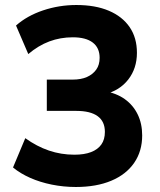

<svg xmlns="http://www.w3.org/2000/svg" viewBox="-20 -736 640 767"><path d="M283 11Q234 11 187 1.5Q140 -8 100.5 -25.5Q61 -43 32 -67L81 -184Q127 -151 175.5 -134.5Q224 -118 277 -118Q317 -118 344 -128.5Q371 -139 385 -159Q399 -179 399 -209Q399 -251 370 -272Q341 -293 285 -293H167V-418H270Q304 -418 327.5 -428.5Q351 -439 364.5 -458Q378 -477 378 -505Q378 -545 350.5 -566Q323 -587 271 -587Q221 -587 177 -570.5Q133 -554 93 -520L44 -634Q88 -673 152 -694.5Q216 -716 285 -716Q361 -716 415 -693Q469 -670 498 -627.5Q527 -585 527 -525Q527 -463 492.5 -418.5Q458 -374 397 -359V-372Q445 -364 478.5 -340Q512 -316 530 -279Q548 -242 548 -195Q548 -132 516 -85.5Q484 -39 424.5 -14Q365 11 283 11Z"/></svg>

Font: Nunito Sans 12pt ExtraLight 12pt ExtraBold
Style: Regular
Weight: 800
Version: Version 3.101;gftools[0.9.27]